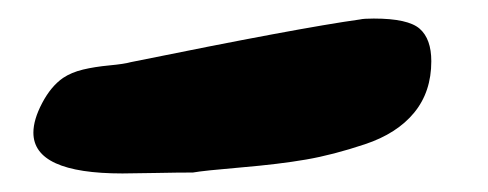

<svg xmlns="http://www.w3.org/2000/svg" viewBox="-20 -353 526 207"><path d="M445 -287Q445 -254 426.5 -231.5Q408 -209 373.5 -197.5Q339 -186 310 -181Q281 -176 240 -172.5Q199 -169 188 -167Q172 -167 147 -166.5Q122 -166 112 -166Q16 -166 16 -210Q16 -224 25.5 -242Q35 -260 48 -269Q57 -275 69.5 -278Q82 -281 98 -282.5Q114 -284 121 -286Q303 -323 368 -332Q372 -333 383 -333Q420 -333 432.5 -322Q445 -311 445 -287Z"/></svg>

Font: Because We Learn
Style: Regular
Weight: 400
Designer: Liz Wetzel, Aaron Williamson, Russ McMullin
Foundry: Red Hat
Version: Version 1.000